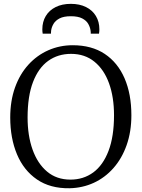

<svg xmlns="http://www.w3.org/2000/svg" viewBox="-20 -992 754 1023"><path d="M350.5 11Q247.5 12.5 177 -35.8Q106.5 -84 70.5 -169.8Q34.5 -255.5 34.5 -366Q34.5 -454.5 60 -525.8Q85.5 -597 131.2 -647.2Q177 -697.5 237.5 -724.2Q298 -751 367.5 -751Q468.5 -751 538 -704.8Q607.5 -658.5 643.8 -574.5Q680 -490.5 680 -378Q680 -290.5 654.8 -219Q629.5 -147.5 584.5 -96.5Q539.5 -45.5 479.8 -18Q420 9.5 350.5 11ZM355.5 -35Q424.5 -35 476.8 -73.2Q529 -111.5 558.2 -188Q587.5 -264.5 587.5 -378Q587.5 -474.5 561 -548Q534.5 -621.5 483.2 -663.2Q432 -705 358.5 -705Q289 -705 237 -667.8Q185 -630.5 156 -555.2Q127 -480 127 -366Q127 -269.5 153.5 -195Q180 -120.5 230.8 -77.8Q281.5 -35 355.5 -35ZM357.5 -971.5Q404 -971.5 438.2 -954.5Q472.5 -937.5 491 -906.8Q509.5 -876 509.5 -835.5Q509.5 -830.5 509 -824.5Q508.5 -818.5 507.5 -812.5H463.5Q463.5 -815.5 463.5 -820Q463.5 -824.5 462.5 -829.5Q460 -847.5 450 -865Q440 -882.5 417.8 -894Q395.5 -905.5 357.5 -905.5Q319.5 -905.5 297.5 -894Q275.5 -882.5 265.2 -865Q255 -847.5 252.5 -829.5Q252 -824.5 251.8 -820Q251.5 -815.5 251.5 -812.5H207.5Q206.5 -818.5 206 -824.5Q205.5 -830.5 205.5 -835.5Q205.5 -876 224 -906.8Q242.5 -937.5 276.8 -954.5Q311 -971.5 357.5 -971.5Z"/></svg>

Font: Merriweather 24pt Light
Style: Regular
Weight: 300
Designer: Eben Sorkin
Foundry: Eben Sorkin
Version: Version 2.100